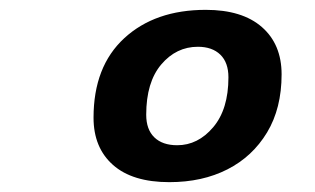

<svg xmlns="http://www.w3.org/2000/svg" viewBox="-20 -746 640 390"><path d="M324 -376Q249 -376 209.5 -411Q170 -446 170 -507Q170 -611 232.5 -668.5Q295 -726 398 -726Q472 -726 512 -691Q552 -656 552 -595Q552 -526 522.5 -477Q493 -428 442 -402Q391 -376 324 -376ZM340 -451Q382 -451 413 -487.5Q444 -524 444 -589Q444 -619 427.5 -635Q411 -651 382 -651Q338 -651 307.5 -615Q277 -579 277 -513Q277 -483 293.5 -467Q310 -451 340 -451Z"/></svg>

Font: Geist Mono SemiBold
Style: Italic
Weight: 600
Italic angle: -12°
Monospace: yes
Designer: Basement.studio, Andrés Briganti, Mateo Zaragoza
Foundry: Basement.studio, Vercel, Andrés Briganti, Guido Ferreyra, Mateo Zaragoza
Version: Version 1.500; ttfautohint (v1.8.4.7-5d5b)